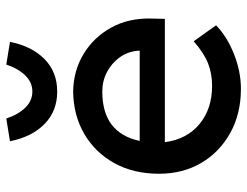

<svg xmlns="http://www.w3.org/2000/svg" viewBox="-110 -686 805 626"><g transform="rotate(-90 293.0 -372.5)"><path d="M317 10Q236 10 173.5 -24.5Q111 -59 75.5 -119Q40 -179 40 -257Q40 -340 74.5 -402.5Q109 -465 169.5 -500.5Q230 -536 308 -537Q376 -536 430.5 -503Q485 -470 516.5 -413Q548 -356 546 -282L545 -238H143Q152 -167 201.5 -125.5Q251 -84 327 -84Q366 -84 399.5 -97Q433 -110 472 -144L524 -71Q487 -35 430 -12.5Q373 10 317 10ZM308 -442Q173 -442 147 -320H441V-327Q438 -360 419 -386Q400 -412 371 -427Q342 -442 308 -442ZM308 -589Q244 -589 202 -630.5Q160 -672 146 -743L220 -755Q233 -716 255.5 -693Q278 -670 308 -670Q338 -670 360.5 -693Q383 -716 396 -755L470 -743Q456 -672 414 -630.5Q372 -589 308 -589Z"/></g></svg>

Font: Lexend
Style: Regular
Weight: 400
Designer: Bonnie Shaver-Troup, Thomas Jockin
Foundry: Lexend
Version: Version 1.007; ttfautohint (v1.8.3)